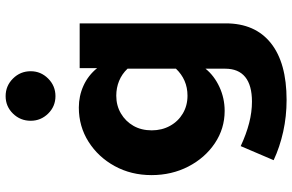

<svg xmlns="http://www.w3.org/2000/svg" viewBox="-198 -621 1038 682"><g transform="rotate(-90 321.0 -280.0)"><path d="M307 219Q249 219 194.5 207Q140 195 93 173L143 56Q186 76 225 86Q264 96 301 96Q359 96 388.5 72Q418 48 418 1V-69Q393 -38 353 -19.5Q313 -1 268 -1Q205 -1 153 -36Q101 -71 70.5 -130Q40 -189 40 -261Q40 -333 72 -391.5Q104 -450 158.5 -484.5Q213 -519 280 -519Q321 -519 357.5 -502.5Q394 -486 420 -454V-516H579V3Q579 107 509 163Q439 219 307 219ZM322 -133Q351 -133 375 -143.5Q399 -154 418 -174V-346Q399 -366 374.5 -376Q350 -386 322 -386Q287 -386 259 -369.5Q231 -353 215 -325Q199 -297 199 -260Q199 -224 215 -195Q231 -166 259 -149.5Q287 -133 322 -133ZM320.5 -602Q284 -602 258.5 -628Q233 -654 233 -690Q233 -726.8 258.5 -752.9Q284 -779 320.5 -779Q357.1 -779 383 -752.9Q409 -726.8 409 -690Q409 -654 383 -628Q357.1 -602 320.5 -602Z"/></g></svg>

Font: Red Hat Text VF
Style: Regular
Weight: 300
Designer: Pentagram, MCKL
Foundry: Pentagram, MCKL
Version: Version 1.023